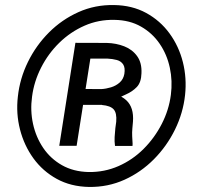

<svg xmlns="http://www.w3.org/2000/svg" viewBox="-20 -741 802 772"><path d="M400.4 -319.3H292L300.8 -383.3L387.2 -382.8Q406.2 -383.8 426.3 -389.9Q446.3 -396 461.2 -409.2Q476.1 -422.4 480 -443.8Q483.9 -468.8 475.3 -481.9Q466.8 -495.1 449.7 -499.8Q432.6 -504.4 411.6 -505.4H343.3L288.1 -154.8H218.3L283.2 -568.8L409.2 -568.4Q447.3 -567.4 479.7 -554.7Q512.2 -542 531.5 -515.1Q550.8 -488.3 548.8 -446.3Q547.9 -409.7 530 -391.1Q512.2 -372.6 486.3 -361.3Q460.4 -350.1 434.6 -335.4Q432.6 -334.5 430.9 -332.5Q429.2 -330.6 427.2 -329.1Q422.9 -325.7 418.7 -323.5Q414.6 -321.3 410.2 -320.3Q405.8 -319.3 400.4 -319.3ZM390.1 -318.8 400.9 -368.2Q456.5 -366.7 487.8 -337.9Q519 -309.1 514.6 -251.5L512.2 -224.6Q510.7 -208 511.5 -193.1Q512.2 -178.2 513.2 -162.6L512.7 -154.3H442.4Q439.9 -172.4 440.9 -189.9Q441.9 -207.5 443.8 -225.6L447.3 -251.5Q450.2 -286.6 437 -301.3Q423.8 -315.9 390.1 -318.8ZM108.9 -352.5Q101.1 -296.4 112.8 -242.9Q124.5 -189.5 153.8 -146.2Q183.1 -103 229 -76.9Q274.9 -50.8 335.9 -49.3Q399.9 -48.3 456.5 -73.2Q513.2 -98.1 557.4 -142.3Q601.6 -186.5 630.4 -242.7Q659.2 -298.8 667 -359.4Q674.3 -415.5 662.8 -468.8Q651.4 -522 622.1 -564.9Q592.8 -607.9 547.1 -634Q501.5 -660.2 440.4 -661.1Q376.5 -662.6 319.8 -637.7Q263.2 -612.8 218.5 -569.1Q173.8 -525.4 145.3 -469.2Q116.7 -413.1 108.9 -352.5ZM51.8 -352.5Q59.6 -425.3 92.3 -491.9Q125 -558.6 177 -610.6Q229 -662.6 295.7 -692.4Q362.3 -722.2 438.5 -720.7Q511.2 -719.7 567.6 -689Q624 -658.2 661.6 -606.7Q699.2 -555.2 715.3 -491.2Q731.4 -427.2 724.1 -358.9Q716.3 -286.6 683.6 -220Q650.9 -153.3 598.9 -100.8Q546.9 -48.3 480.5 -18.3Q414.1 11.7 337.9 10.7Q264.6 9.3 208.3 -21.7Q151.9 -52.7 114.5 -104.2Q77.1 -155.8 60.5 -220.2Q43.9 -284.7 51.8 -352.5Z"/></svg>

Font: Roboto Condensed Medium
Style: Italic
Weight: 500
Italic angle: -12°
Designer: Christian Robertson
Foundry: Google
Version: Version 3.0; 2020